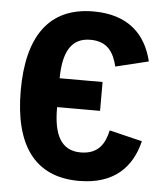

<svg xmlns="http://www.w3.org/2000/svg" viewBox="-52 -756 704 815"><g transform="rotate(5 300.0 -349.0)"><path d="M378 -292V-415H195C196 -523 227 -589 311 -589C387 -589 412 -541 426 -485L566 -519C539 -631 464 -710 314 -710C123 -710 35 -578 35 -349C35 -120 123 12 314 12C464 12 539 -67 566 -179L426 -213C414 -157 387 -109 311 -109C226 -109 195 -177 195 -288V-292Z"/></g></svg>

Font: IBM Plex Mono
Style: Bold
Weight: 700
Monospace: yes
Designer: Mike Abbink, Paul van der Laan, Pieter van Rosmalen
Foundry: Bold Monday
Version: Version 2.004